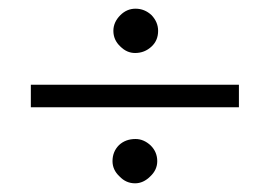

<svg xmlns="http://www.w3.org/2000/svg" viewBox="-20 -475 619 442"><path d="M291 -353Q272 -353 257 -368Q241 -383 241 -404Q241 -424 257 -440Q272 -455 292 -455Q313 -455 329 -440Q344 -424 344 -404Q344 -382 329 -368Q313 -353 291 -353ZM530 -228H51V-280H530ZM292 -155Q311 -155 327 -140Q342 -125 342 -104Q342 -84 326 -69Q310 -53 291 -53Q270 -53 255 -69Q239 -84 239 -104Q239 -126 254 -141Q269 -155 292 -155Z"/></svg>

Font: Shafarik
Style: Regular
Weight: 400
Version: Version 1.001; ttfautohint (v1.8.4.7-5d5b)